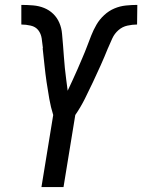

<svg xmlns="http://www.w3.org/2000/svg" viewBox="-20 -763 580 783"><path d="M149 0 197 -294Q187 -326 181 -360Q175 -394 170 -428Q165 -462 161.5 -496.5Q158 -531 154 -566L155 -567Q153 -587 150 -606.5Q147 -626 136 -640Q125 -654 105.5 -658.5Q86 -663 67 -663V-743Q91 -743 115 -741Q139 -739 160 -730.5Q181 -722 197 -706.5Q213 -691 222 -670Q231 -649 233 -625.5Q235 -602 237 -579Q239 -556 240.5 -532.5Q242 -509 244.5 -485.5Q247 -462 250 -439Q253 -416 256 -393Q266 -415 276.5 -437Q287 -459 296.5 -481.5Q306 -504 316 -527Q326 -550 334.5 -572.5Q343 -595 352 -618Q361 -641 373.5 -662.5Q386 -684 405 -701.5Q424 -719 446.5 -728.5Q469 -738 493 -740.5Q517 -743 540 -743L539 -663Q520 -663 499.5 -658.5Q479 -654 463 -640Q447 -626 438 -606.5Q429 -587 421 -568L420 -566Q406 -531 390.5 -496.5Q375 -462 359 -428Q343 -394 326 -360Q309 -326 287 -294L239 0Z"/></svg>

Font: Iosevka Medium Oblique
Style: Regular
Weight: 500
Italic angle: -9°
Monospace: yes
Designer: Belleve Invis
Foundry: Belleve Invis
Version: Version 32.5.0; ttfautohint (v1.8.4)